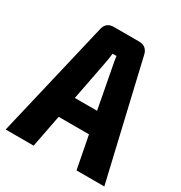

<svg xmlns="http://www.w3.org/2000/svg" viewBox="-167 -809 876 927"><g transform="rotate(30 271.0 -345.0)"><path d="M356 -181H187L152 0H-4L149 -650Q159 -690 201 -690H341Q383 -690 394 -650L546 0H391ZM333 -299 293 -510Q283 -560 282 -575H260Q258 -550 250 -510L209 -299Z"/></g></svg>

Font: exo2condensed_b
Style: Bold
Weight: 700
Width: 3
Designer: Natanael Gama
Version: Version 1.001;PS 001.001;hotconv 1.0.70;makeotf.lib2.5.58329